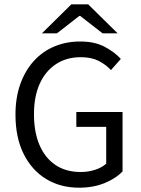

<svg xmlns="http://www.w3.org/2000/svg" viewBox="-20 -861 657 893"><path d="M348 12Q261 12 194.5 -28.5Q128 -69 90 -145Q52 -221 52 -328Q52 -407 74.5 -470Q97 -533 137.5 -577.5Q178 -622 233 -645Q288 -668 353 -668Q421 -668 467.5 -643Q514 -618 542 -587L496 -535Q472 -561 438.5 -578Q405 -595 355 -595Q289 -595 240 -562.5Q191 -530 164.5 -471Q138 -412 138 -330Q138 -247 163.5 -187Q189 -127 237.5 -94Q286 -61 356 -61Q391 -61 423 -71.5Q455 -82 474 -100V-271H335V-340H550V-64Q519 -31 466.5 -9.5Q414 12 348 12ZM175 -706 312 -841H390L527 -706H457L353 -787H349L245 -706Z"/></svg>

Font: Source Sans 3 ExtraLight
Style: Regular
Weight: 400
Version: Version 3.052;hotconv 1.1.0;makeotfexe 2.6.0